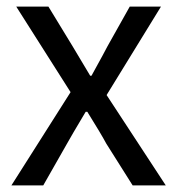

<svg xmlns="http://www.w3.org/2000/svg" viewBox="-20 -563 537 583"><path d="M14.6 0 194.3 -283.2 29.3 -543H127L200.2 -422.9Q210 -406.2 228.5 -375.5Q247.1 -344.7 253.9 -333H257.8Q299.8 -409.2 306.6 -422.9L374 -543H468.8L303.7 -274.4L483.4 0H382.8L302.7 -127Q287.1 -156.2 245.1 -223.6H240.2Q195.3 -148.4 183.6 -127L111.3 0Z"/></svg>

Font: Gen Shin Gothic Regular
Style: Regular
Weight: 400
Designer: [Source Han Sans]
Ryoko NISHIZUKA  (kana & ideographs); Paul D. Hunt (Latin, Greek & Cyrillic); Wenlong ZHANG  (bopomofo
Version: Version 1.002.20150607